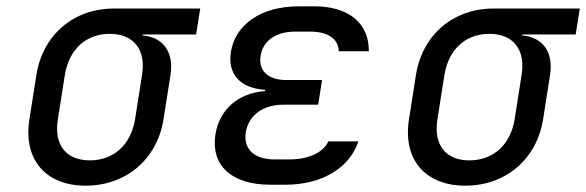

<svg xmlns="http://www.w3.org/2000/svg" viewBox="-20 -577 1853 607"><path d="M251 10C379 10 477 -74 497 -200L519 -340C530 -412 497 -459 431 -465V-468H600L613 -550H340C212 -550 115 -466 95 -340L73 -200C53 -74 123 10 251 10ZM264 -70C188 -70 150 -120 163 -200L185 -340C198 -420 251 -470 327 -470C403 -470 442 -420 429 -340L407 -200C394 -120 340 -70 264 -70Z M882 7C998 7 1085 -46 1113 -130H1018C1003 -96 957 -73 895 -73H848C784 -73 749 -105 757 -159C766 -212 811 -246 875 -246H986L998 -324H885C827 -324 796 -354 804 -401C811 -448 853 -477 912 -477H962C1018 -477 1050 -453 1051 -415H1146C1147 -503 1083 -557 974 -557H924C806 -557 724 -500 710 -413C699 -342 740 -298 818 -293V-289C733 -283 674 -231 661 -152C646 -54 712 7 835 7Z M1451 10C1579 10 1677 -74 1697 -200L1719 -340C1730 -412 1697 -459 1631 -465V-468H1800L1813 -550H1540C1412 -550 1315 -466 1295 -340L1273 -200C1253 -74 1323 10 1451 10ZM1464 -70C1388 -70 1350 -120 1363 -200L1385 -340C1398 -420 1451 -470 1527 -470C1603 -470 1642 -420 1629 -340L1607 -200C1594 -120 1540 -70 1464 -70Z"/></svg>

Font: JetBrains Mono
Style: Italic
Weight: 400
Italic angle: -9°
Monospace: yes
Designer: Philipp Nurullin, Konstantin Bulenkov
Foundry: JetBrains
Version: Version 2.305